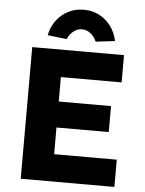

<svg xmlns="http://www.w3.org/2000/svg" viewBox="-61 -969 766 1017"><g transform="rotate(5 322.5 -460.5)"><path d="M88 0V-700H576V-555H253V-425H531V-287H253V-145H586V0ZM164 -770Q173 -815 198.5 -849Q224 -883 261 -902Q298 -921 343 -921Q389 -921 425.5 -902Q462 -883 487.5 -849Q513 -815 522 -770L420 -758Q410 -783 389 -800Q368 -817 343 -817Q318 -817 297 -800Q276 -783 266 -758Z"/></g></svg>

Font: Mach
Style: Bold
Weight: 700
Version: Version 1.002